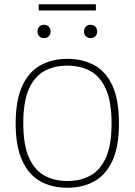

<svg xmlns="http://www.w3.org/2000/svg" viewBox="-20 -880 636 907"><path d="M298 7Q225 7 170.2 -23.8Q115.5 -54.5 84.8 -121.5Q54 -188.5 54 -297Q54 -406.5 85 -473.8Q116 -541 171 -571.5Q226 -602 298 -602Q371.5 -602 426.5 -571.5Q481.5 -541 511.8 -473.8Q542 -406.5 542 -297Q542 -188.5 511.5 -121.5Q481 -54.5 426 -23.8Q371 7 298 7ZM298 -25Q360.5 -25 407.5 -51Q454.5 -77 480.8 -136.2Q507 -195.5 507 -296Q507 -398 480.8 -458Q454.5 -518 407.5 -544Q360.5 -570 298 -570Q236 -570 189.2 -544.2Q142.5 -518.5 116.2 -459Q90 -399.5 90 -299Q90 -197 116.2 -137Q142.5 -77 189.2 -51Q236 -25 298 -25ZM408 -700Q394.5 -700 385.8 -708.5Q377 -717 377 -731Q377 -745.5 385.8 -754.2Q394.5 -763 408 -763Q421.5 -763 430.2 -754.2Q439 -745.5 439 -731Q439 -717 430.2 -708.5Q421.5 -700 408 -700ZM188 -700Q174.5 -700 165.8 -708.5Q157 -717 157 -731Q157 -745.5 165.8 -754.2Q174.5 -763 188 -763Q201.5 -763 210.2 -754.2Q219 -745.5 219 -731Q219 -717 210.2 -708.5Q201.5 -700 188 -700ZM163 -830.5V-860H433V-830.5Z"/></svg>

Font: Encode Sans SC Condensed Thin Thin
Style: Regular
Weight: 250
Version: Version 3.002